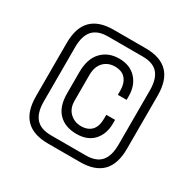

<svg xmlns="http://www.w3.org/2000/svg" viewBox="-154 -861 1032 1023"><g transform="rotate(30 362.0 -350.0)"><path d="M218 -413Q218 -495 259 -538.5Q300 -582 367 -582Q433 -582 471.5 -541Q510 -500 510 -433V-411H456V-439Q456 -481 434.5 -507.5Q413 -534 368 -534Q326 -534 299 -506Q272 -478 272 -426V-269Q272 -221 300.5 -194.5Q329 -168 368 -168Q410 -168 433 -192Q456 -216 456 -266V-288H510V-267Q510 -201 473 -160.5Q436 -120 369 -120Q298 -120 258 -161Q218 -202 218 -282ZM82 -513Q82 -608 127.5 -654Q173 -700 263 -700H461Q551 -700 596.5 -654Q642 -608 642 -513V-187Q642 -92 596.5 -46Q551 0 461 0H263Q173 0 127.5 -46Q82 -92 82 -187ZM132 -183Q132 -114 162 -80Q192 -46 256 -46H469Q533 -46 562.5 -80Q592 -114 592 -183V-517Q592 -586 562.5 -620Q533 -654 469 -654H256Q192 -654 162 -620Q132 -586 132 -517Z"/></g></svg>

Font: Space Grotesk Variable
Style: Regular
Weight: 400
Designer: Florian Karsten (Space Grotesk), Colophon Foundry (Space Mono)
Foundry: Florian Karsten
Version: Version 1.106